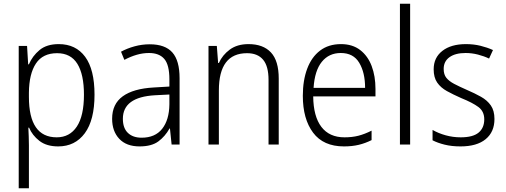

<svg xmlns="http://www.w3.org/2000/svg" viewBox="-20 -780 2729 1036"><path d="M297 -542Q389 -542 439.5 -473.5Q490 -405 490 -269Q490 -132 437.5 -61Q385 10 294 10Q231 10 192.5 -20Q154 -50 137 -91H133Q134 -69 135 -44Q136 -19 136 4V236H81V-532H126L132 -433H136Q155 -478 193.5 -510Q232 -542 297 -542ZM288 -493Q211 -493 174 -437.5Q137 -382 136 -280V-257Q136 -39 286 -39Q356 -39 394.5 -97Q433 -155 433 -269Q433 -378 397.5 -435.5Q362 -493 288 -493Z M788 -541Q871 -541 910 -497Q949 -453 949 -358V0H906L897 -87H895Q871 -44 834.5 -17Q798 10 733 10Q662 10 623.5 -31Q585 -72 585 -139Q585 -219 642.5 -260.5Q700 -302 810 -308L894 -313V-352Q894 -430 866.5 -462Q839 -494 784 -494Q751 -494 718 -484.5Q685 -475 651 -457L633 -501Q666 -519 706 -530Q746 -541 788 -541ZM816 -266Q643 -256 643 -139Q643 -89 670 -63Q697 -37 744 -37Q817 -37 855 -85Q893 -133 894 -217V-270Z M1321 -542Q1400 -542 1442 -497Q1484 -452 1484 -356V0H1429V-349Q1429 -423 1399.5 -458Q1370 -493 1313 -493Q1161 -493 1161 -292V0H1105V-532H1150L1157 -440H1161Q1180 -483 1220 -512.5Q1260 -542 1321 -542Z M1820 -542Q1882 -542 1923.5 -510Q1965 -478 1985.5 -423.5Q2006 -369 2006 -300V-260H1670Q1671 -152 1714 -95.5Q1757 -39 1839 -39Q1880 -39 1913.5 -47.5Q1947 -56 1985 -75V-24Q1951 -7 1915.5 1.5Q1880 10 1836 10Q1725 10 1669.5 -64Q1614 -138 1614 -263Q1614 -346 1637.5 -409Q1661 -472 1707 -507Q1753 -542 1820 -542ZM1819 -494Q1755 -494 1716.5 -446.5Q1678 -399 1672 -306H1950Q1950 -388 1918.5 -441Q1887 -494 1819 -494Z M2193 0H2138V-760H2193Z M2648 -138Q2648 -68 2600.5 -29Q2553 10 2465 10Q2417 10 2379 0.5Q2341 -9 2314 -23V-79Q2345 -61 2384.5 -50Q2424 -39 2466 -39Q2532 -39 2562.5 -64.5Q2593 -90 2593 -136Q2593 -179 2561.5 -202.5Q2530 -226 2468 -251Q2425 -270 2391.5 -288.5Q2358 -307 2339 -334.5Q2320 -362 2320 -406Q2320 -469 2367 -505.5Q2414 -542 2494 -542Q2536 -542 2572.5 -533Q2609 -524 2640 -510L2619 -464Q2592 -477 2559 -485.5Q2526 -494 2492 -494Q2437 -494 2405.5 -471.5Q2374 -449 2374 -408Q2374 -378 2388.5 -360Q2403 -342 2430.5 -327.5Q2458 -313 2499 -295Q2541 -277 2575 -258Q2609 -239 2628.5 -211Q2648 -183 2648 -138Z"/></svg>

Font: Noto Sans Lao SemiCondensed Light
Style: Regular
Weight: 300
Width: 4
Designer: Monotype Design Team
Foundry: Monotype Imaging Inc.
Version: Version 2.003; ttfautohint (v1.8.4.7-5d5b)